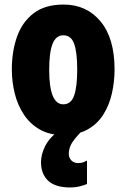

<svg xmlns="http://www.w3.org/2000/svg" viewBox="-20 -583 556 843"><path d="M483 -278Q483 -225 471.5 -173.5Q460 -122 434 -80.5Q408 -39 364.5 -14.5Q321 10 257 10Q198 10 155.5 -14Q113 -38 85.5 -79Q58 -120 45 -171.5Q32 -223 32 -278Q32 -358 55 -422.5Q78 -487 128 -525Q178 -563 259 -563Q360 -563 421.5 -489Q483 -415 483 -278ZM196 -276Q196 -125 258 -125Q292 -125 305.5 -163.5Q319 -202 319 -278Q319 -354 305.5 -391Q292 -428 258 -428Q226 -428 211 -391Q196 -354 196 -276ZM282 93Q282 109 293 121Q304 133 323 133Q337 133 346 129.5Q355 126 362 122V225Q350 230 331 235Q312 240 287 240Q223 240 191.5 210.5Q160 181 160 129Q160 95 179 57Q198 19 249 -17L332 0Q301 33 291.5 52.5Q282 72 282 93Z"/></svg>

Font: Noto Sans ExtraCondensed Black
Style: Regular
Weight: 900
Width: 2
Designer: Monotype Design Team
Foundry: Monotype Imaging Inc.
Version: Version 2.013; ttfautohint (v1.8.4.7-5d5b)